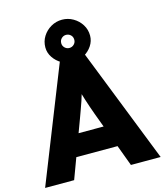

<svg xmlns="http://www.w3.org/2000/svg" viewBox="-138 -1030 969 1129"><g transform="rotate(-15 346.5 -465.0)"><path d="M-5 0 272.7 -700H422.7L698.3 0H517.3L389.3 -344.7Q381 -367.7 372.8 -391.3Q364.7 -415 357 -439Q349.3 -463 342.3 -487.2Q335.3 -511.3 330.3 -534.7L360.7 -535Q354.7 -508.7 347.8 -485Q341 -461.3 333.5 -438.7Q326 -416 317.3 -392.8Q308.7 -369.7 299.3 -343.3L171.7 0ZM128.3 -127.3 183.7 -260H506.3L559.7 -127.3ZM346.3 -672.3Q310.3 -672.3 279.3 -689.8Q248.3 -707.3 229.2 -735.8Q210 -764.2 210 -797.3Q210 -834 228.8 -864Q247.7 -894 278.7 -912Q309.7 -930 346.3 -930Q382.4 -930 413.5 -912Q444.7 -894 463.5 -864Q482.3 -834 482.3 -797.3Q482.3 -764.2 463.5 -735.8Q444.7 -707.3 413.5 -689.8Q382.4 -672.3 346.3 -672.3ZM346.3 -758Q362.7 -758 374.5 -769.5Q386.3 -781.1 386.3 -797.3Q386.3 -815.7 374.3 -826.7Q362.3 -837.7 346.3 -837.7Q330.3 -837.7 318.5 -826.3Q306.7 -815 306.7 -797.1Q306.7 -781 318.4 -769.5Q330.1 -758 346.3 -758Z"/></g></svg>

Font: Lexend Medium
Style: Regular
Weight: 500
Designer: Bonnie Shaver-Troup, Thomas Jockin
Foundry: Lexend
Version: Version 1.005